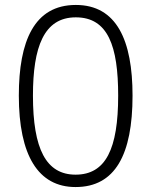

<svg xmlns="http://www.w3.org/2000/svg" viewBox="-20 -745 611 775"><path d="M515 -359C515 -582 451 -725 286 -725C118 -725 56 -579 56 -359C56 -118 134 10 285 10C445 10 515 -121 515 -359ZM113 -359C113 -555 157 -675 286 -675C416 -675 457 -559 457 -359C457 -144 407 -40 285 -40C166 -40 113 -144 113 -359Z"/></svg>

Font: Noto Sans Ethiopic Light
Style: Regular
Weight: 300
Designer: Monotype Design Team
Foundry: Monotype Imaging Inc.
Version: Version 2.102